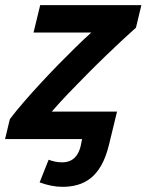

<svg xmlns="http://www.w3.org/2000/svg" viewBox="-20 -544 573 751"><path d="M225.5 186.8Q203 186.8 180.8 182.4Q158.5 178 135 169.5L170.2 80.8Q183.5 85.8 196.8 88.4Q210 91 222.5 91Q241.5 91 255.8 84.2Q270 77.5 280.4 62.9Q290.8 48.2 296 25L301 0H-0.2L18.5 -78Q42 -109.2 72.8 -144.6Q103.5 -180 138 -217.4Q172.5 -254.8 207.6 -290.8Q242.8 -326.8 276 -359.2Q309.2 -391.8 337.2 -416.8H111.2L137.2 -524H533L511.8 -435.8Q492 -418.2 461.5 -390Q431 -361.8 394.6 -326.6Q358.2 -291.5 320 -253Q281.8 -214.5 246.2 -177.4Q210.8 -140.2 182.5 -107.5H437.8L405.8 24Q394.2 71 376.2 102.6Q358.2 134.2 334.8 152.8Q311.2 171.2 283.6 179Q256 186.8 225.5 186.8Z"/></svg>

Font: Ubuntu Sans
Style: Italic
Weight: 400
Italic angle: -13.5°
Designer: Dalton Maag Ltd
Foundry: Dalton Maag Ltd
Version: Version 1.006